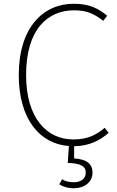

<svg xmlns="http://www.w3.org/2000/svg" viewBox="-20 -768 626 1023"><path d="M375 76V11C457 10 514 -21 559 -60L538 -87C494 -51 451 -25 370 -25C231 -25 119 -137 119 -368C119 -612 234 -713 375 -713C441 -713 480 -696 530 -657L551 -684C503 -724 455 -748 373 -748C211 -748 80 -623 80 -368C80 -132 193 -1 347 10L341 100C408 102 437 117 437 151C437 187 408 203 374 203C346 203 325 197 311 187L296 214C314 226 339 235 374 235C428 235 473 204 473 151C473 107 443 80 375 76Z"/></svg>

Font: Glow Sans SC Normal ExtraLight
Style: Regular
Weight: 200
Designer: Ryoko NISHIZUKA (kana, bopomofo & ideographs); Paul D. Hunt (Latin, Greek & Cyrillic); Sandoll Communications, Soo-young
Version: Version 0.93